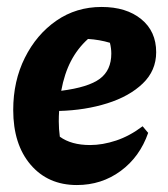

<svg xmlns="http://www.w3.org/2000/svg" viewBox="-20 -520 482 552"><path d="M201 12Q118 12 68 -46.5Q18 -105 18 -204Q18 -287 51.5 -354Q85 -421 142 -460.5Q199 -500 272 -500Q343 -500 386 -465Q429 -430 429 -370Q429 -317 390.5 -280Q352 -243 288.5 -223Q225 -203 150 -201Q149 -187 149 -171Q149 -149 152 -127Q185 -103 239 -103Q275 -103 314 -116Q353 -129 390 -157L406 -138Q382 -69 327 -28.5Q272 12 201 12ZM300 -366Q300 -381 296 -397Q266 -406 233 -408Q203 -381 184 -344.5Q165 -308 156 -259Q234 -269 267 -293.5Q300 -318 300 -366Z"/></svg>

Font: Piazzolla
Style: Bold Italic
Weight: 700
Italic angle: -11.3°
Designer: Juan Pablo del Peral
Foundry: Huerta Tipografica
Version: Version 1.330